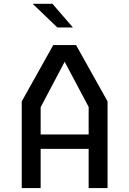

<svg xmlns="http://www.w3.org/2000/svg" viewBox="-20 -960 660 980"><path d="M91 -442.5 251.8 -730H368.2L529 -442.5V0H432.5V-414.2L296.5 -670.2H323.5L187.5 -412.8V0H91ZM151.8 -273.5H471.3V-200.2H151.8ZM146.8 -940.5H247.7L352.2 -819.8H272.7Z"/></svg>

Font: Monaspace Krypton Var
Style: Regular
Weight: 400
Designer: Riley Cran and the Lettermatic Team
Version: Version 1.101 (Monaspace Krypton Var)